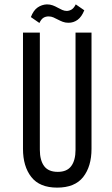

<svg xmlns="http://www.w3.org/2000/svg" viewBox="-20 -849 513 877"><path d="M365 -802 326 -829C320.7 -818.3 314.8 -810.8 308.5 -806.5C302.2 -802.2 294.7 -799.7 286 -799C278.7 -799 271.5 -800.5 264.5 -803.5C257.5 -806.5 250.5 -810 243.5 -814C236.5 -818 229 -821.5 221 -824.5C213 -827.5 204 -829 194 -829C178.7 -828.3 164.7 -823.7 152 -815C139.3 -806.3 129 -791.7 121 -771L160 -744C165.3 -755.3 171.3 -763.2 178 -767.5C184.7 -771.8 192.7 -774 202 -774C210 -774 217.3 -772.5 224 -769.5C230.7 -766.5 237.5 -763.2 244.5 -759.5C251.5 -755.8 258.8 -752.5 266.5 -749.5C274.2 -746.5 283 -745 293 -745C308.3 -745 322.2 -749.5 334.5 -758.5C346.8 -767.5 357 -782 365 -802ZM398 -169V-700H325V-165C325 -133 318.5 -108.2 305.5 -90.5C292.5 -72.8 272 -64 244 -64C215.3 -64 194.5 -72.8 181.5 -90.5C168.5 -108.2 162 -133 162 -165V-700H85V-169C85 -115.7 97.7 -72.8 123 -40.5C148.3 -8.2 187.7 8 241 8C295 8 334.7 -8.2 360 -40.5C385.3 -72.8 398 -115.7 398 -169Z"/></svg>

Font: Bebas Neue Regular two
Style: Regular2
Weight: 400
Designer: Ryoichi Tsunekawa & LGV (GE)
Foundry: Free Software Foundation, Inc.
Version: Version 1.003 August 13, 2016